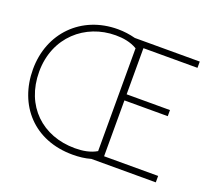

<svg xmlns="http://www.w3.org/2000/svg" viewBox="-127 -914 1214 1095"><g transform="rotate(20 480.0 -366.5)"><path d="M913 -733H519C484 -742 449 -747 412 -747C191 -747 34 -587 34 -367C34 -149 178 14 412 14C452 14 487 10 522 0H913V-39H585V-378H848V-415H585V-695H913ZM72 -366C72 -577 229 -710 412 -710C457 -710 503 -703 543 -679V-55C504 -32 458 -25 412 -25C215 -25 72 -158 72 -366Z"/></g></svg>

Font: Kreadon Extra Light
Style: Regular
Weight: 200
Designer: kohakuno
Foundry: StudioGnu
Version: Version 1.000;Glyphs 3.1.2 (3151)